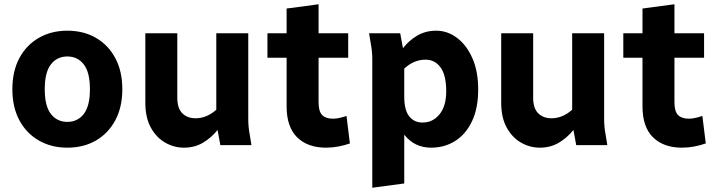

<svg xmlns="http://www.w3.org/2000/svg" viewBox="-20 -681 3362 901"><path d="M38 -262Q38 -347 71 -408.5Q104 -470 162.5 -503.5Q221 -537 296 -537Q372 -537 430 -503.5Q488 -470 521 -408.5Q554 -347 554 -262Q554 -178 521 -116.5Q488 -55 430 -21.5Q372 12 296 12Q221 12 162.5 -21.5Q104 -55 71 -116.5Q38 -178 38 -262ZM190 -262Q190 -183 219 -146Q248 -109 296 -109Q344 -109 373 -146Q402 -183 402 -262Q402 -342 373 -379Q344 -416 296 -416Q248 -416 219 -379Q190 -342 190 -262Z M662 -199V-525H812V-222Q812 -173 835.5 -149.5Q859 -126 898 -126Q950 -126 995 -166V-525H1145V-125Q1145 -104 1146.5 -87.5Q1148 -71 1152 -49L1160 0H1014L1001 -71Q971 -34 932 -11Q893 12 843 12Q797 12 755.5 -11.5Q714 -35 688 -82Q662 -129 662 -199Z M1235 -410V-525H1325V-641L1475 -661V-525H1614V-410H1475V-201Q1475 -158 1492 -141Q1509 -124 1542 -124Q1569 -124 1606 -137L1622 -8Q1597 1 1568 6.5Q1539 12 1510 12Q1424 12 1374.5 -36.5Q1325 -85 1325 -182V-410Z M1712 -525H1858L1871 -455Q1900 -492 1939 -514.5Q1978 -537 2027 -537Q2080 -537 2125 -503Q2170 -469 2197 -407.5Q2224 -346 2224 -261Q2224 -173 2195 -112Q2166 -51 2116 -19.5Q2066 12 2003 12Q1925 12 1877 -49V180L1727 200V-400Q1727 -421 1725.5 -437.5Q1724 -454 1720 -476ZM1877 -227Q1877 -165 1900 -135.5Q1923 -106 1963 -106Q2011 -106 2042.5 -144.5Q2074 -183 2074 -253Q2074 -328 2047.5 -364.5Q2021 -401 1977 -401Q1922 -401 1877 -359Z M2332 -199V-525H2482V-222Q2482 -173 2505.5 -149.5Q2529 -126 2568 -126Q2620 -126 2665 -166V-525H2815V-125Q2815 -104 2816.5 -87.5Q2818 -71 2822 -49L2830 0H2684L2671 -71Q2641 -34 2602 -11Q2563 12 2513 12Q2467 12 2425.5 -11.5Q2384 -35 2358 -82Q2332 -129 2332 -199Z M2905 -410V-525H2995V-641L3145 -661V-525H3284V-410H3145V-201Q3145 -158 3162 -141Q3179 -124 3212 -124Q3239 -124 3276 -137L3292 -8Q3267 1 3238 6.5Q3209 12 3180 12Q3094 12 3044.5 -36.5Q2995 -85 2995 -182V-410Z"/></svg>

Font: Radio Canada
Style: Bold
Weight: 700
Designer: Charles Daoud, Etienne Aubert Bonn, Alexandre Saumier Demers, Jacques Le Bailly
Foundry: Radio-Canada
Version: Version 2.104; ttfautohint (v1.8.4.7-5d5b);gftools[0.9.28.de